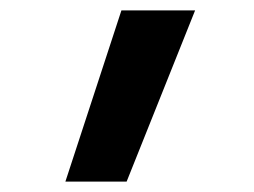

<svg xmlns="http://www.w3.org/2000/svg" viewBox="-20 -792 490 370"><path d="M106 -442 214 -772H356L224 -442Z"/></svg>

Font: Iosevka Aile
Style: Bold
Weight: 700
Designer: Belleve Invis
Foundry: Belleve Invis
Version: Version 28.0.1; ttfautohint (v1.8.4)